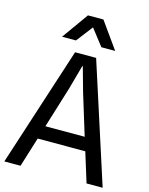

<svg xmlns="http://www.w3.org/2000/svg" viewBox="-138 -1042 876 1128"><g transform="rotate(15 300.0 -478.0)"><path d="M599 0H501L445 -180.5H155.5L99.5 0H1L236.5 -727H364.5ZM298.5 -659.5 258 -513 180.5 -262H419.5L342.5 -513L301.5 -659.5ZM223.5 -795.5H139L253.5 -956H347.5L462 -795.5H378L300.5 -895.5Z"/></g></svg>

Font: SplineSansMono30
Style: Regular
Weight: 400
Designer: Eben Sorkin, Mirko Velimirovic
Foundry: Sorkin Type
Version: Version 1.000